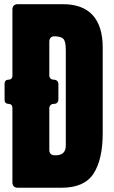

<svg xmlns="http://www.w3.org/2000/svg" viewBox="-20 -879 533 899"><path d="M62.5 0Q51.3 0 44.7 -6.6Q38.1 -13.2 38.1 -24.4V-374.5Q38.1 -382.8 33.2 -387.7Q28.3 -392.6 20 -392.6Q11.7 -392.6 6.6 -397.5Q1.5 -402.3 1.5 -410.6V-487.8Q1.5 -496.1 6.3 -501Q11.2 -505.9 19.5 -505.9Q27.8 -505.9 33 -510.7Q38.1 -515.6 38.1 -523.9V-835Q38.1 -846.2 44.7 -852.8Q51.3 -859.4 62.5 -859.4H274.4Q367.2 -859.4 414.1 -807.9Q460.9 -756.3 460.9 -657.2V-254.9Q460.9 -132.8 418.2 -66.4Q375.5 0 268.6 0ZM210.9 -176.3Q210.9 -165 217.5 -158.4Q224.1 -151.9 235.4 -151.9H240.7Q288.1 -151.9 288.1 -197.8V-641.1Q288.1 -643.1 288.1 -644.5Q288.1 -685.1 276.9 -696.8Q266.1 -708.5 235.4 -709Q224.1 -709.5 217.5 -702.6Q210.9 -695.8 210.9 -684.6V-526.9Q210.9 -517.1 216.6 -511.5Q222.2 -505.9 231.9 -505.9Q241.7 -505.9 247.6 -500.2Q253.4 -494.6 253.4 -484.9V-413.6Q253.4 -403.8 247.8 -398.2Q242.2 -392.6 232.4 -392.6Q222.7 -392.6 216.8 -387Q210.9 -381.3 210.9 -371.6Z"/></svg>

Font: Fz Anton Round
Style: Regular
Weight: 400
Designer: Vernon Adams
Foundry: Vernon Adams
Version: Version 2.0 Mod + VH boi FontZin